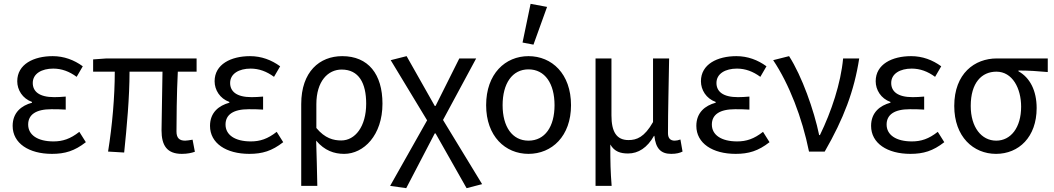

<svg xmlns="http://www.w3.org/2000/svg" viewBox="-20 -791 5500 1002"><path d="M251 12C319 12 369 -3 428 -49L394 -103C347 -66 307 -53 259 -53C176 -53 127 -87 127 -141C127 -193 168 -221 248 -221C272 -221 295 -221 323 -219V-287C299 -285 282 -284 263 -284C184 -284 151 -314 151 -358C151 -407 198 -433 258 -433C302 -433 342 -418 380 -390L412 -445C367 -478 314 -498 255 -498C156 -498 70 -456 70 -367C70 -322 97 -277 147 -259V-255C92 -240 46 -204 46 -134C46 -43 131 12 251 12Z M929 12C958 12 980 7 997 1L985 -62C967 -59 955 -57 946 -57C916 -57 901 -71 901 -105C901 -151 902 -307 908 -417H1006V-486H536L466 -481V-417H579C579 -287 566 -137 544 0L628 5C642 -131 656 -282 656 -417H828C827 -311 823 -160 823 -111C823 -31 852 12 929 12Z M1281 12C1349 12 1399 -3 1458 -49L1424 -103C1377 -66 1337 -53 1289 -53C1206 -53 1157 -87 1157 -141C1157 -193 1198 -221 1278 -221C1302 -221 1325 -221 1353 -219V-287C1329 -285 1312 -284 1293 -284C1214 -284 1181 -314 1181 -358C1181 -407 1228 -433 1288 -433C1332 -433 1372 -418 1410 -390L1442 -445C1397 -478 1344 -498 1285 -498C1186 -498 1100 -456 1100 -367C1100 -322 1127 -277 1177 -259V-255C1122 -240 1076 -204 1076 -134C1076 -43 1161 12 1281 12Z M1552 179H1636C1634 93 1633 30 1630 -57C1674 -5 1724 12 1776 12C1878 12 1976 -85 1976 -250C1976 -404 1902 -498 1766 -498C1648 -498 1552 -417 1552 -248ZM1761 -58C1720 -58 1676 -69 1631 -123V-247C1631 -368 1692 -428 1763 -428C1853 -428 1891 -357 1891 -250C1891 -130 1833 -58 1761 -58Z M2100 191 2249 -95H2253L2415 191L2496 170L2292 -165L2465 -486H2377L2253 -238H2249L2102 -498L2019 -477L2209 -163L2016 179Z M2738 12C2860 12 2960 -80 2960 -242C2960 -406 2860 -498 2738 -498C2617 -498 2517 -406 2517 -242C2517 -80 2617 12 2738 12ZM2738 -57C2653 -57 2603 -130 2603 -242C2603 -355 2653 -429 2738 -429C2824 -429 2874 -355 2874 -242C2874 -130 2824 -57 2738 -57ZM2764 -558 2835 -755 2749 -771 2707 -569Z M3088 179H3172C3166 102 3165 59 3165 -37C3187 1 3219 10 3258 10C3311 10 3358 -20 3393 -82H3395C3402 -17 3428 12 3483 12C3510 12 3528 7 3542 0L3531 -63C3520 -59 3510 -57 3501 -57C3480 -57 3466 -68 3466 -96C3466 -212 3470 -355 3472 -486H3388V-154C3343 -75 3303 -60 3260 -60C3197 -60 3171 -104 3171 -189V-486H3088Z M3819 12C3887 12 3937 -3 3996 -49L3962 -103C3915 -66 3875 -53 3827 -53C3744 -53 3695 -87 3695 -141C3695 -193 3736 -221 3816 -221C3840 -221 3863 -221 3891 -219V-287C3867 -285 3850 -284 3831 -284C3752 -284 3719 -314 3719 -358C3719 -407 3766 -433 3826 -433C3870 -433 3910 -418 3948 -390L3980 -445C3935 -478 3882 -498 3823 -498C3724 -498 3638 -456 3638 -367C3638 -322 3665 -277 3715 -259V-255C3660 -240 3614 -204 3614 -134C3614 -43 3699 12 3819 12Z M4202 0H4284C4383 -172 4438 -317 4464 -486H4380C4368 -356 4319 -209 4259 -86H4255C4228 -216 4165 -394 4098 -498L4015 -477C4098 -353 4166 -178 4202 0Z M4731 12C4799 12 4849 -3 4908 -49L4874 -103C4827 -66 4787 -53 4739 -53C4656 -53 4607 -87 4607 -141C4607 -193 4648 -221 4728 -221C4752 -221 4775 -221 4803 -219V-287C4779 -285 4762 -284 4743 -284C4664 -284 4631 -314 4631 -358C4631 -407 4678 -433 4738 -433C4782 -433 4822 -418 4860 -390L4892 -445C4847 -478 4794 -498 4735 -498C4636 -498 4550 -456 4550 -367C4550 -322 4577 -277 4627 -259V-255C4572 -240 4526 -204 4526 -134C4526 -43 4611 12 4731 12Z M5178 12C5297 12 5390 -76 5390 -227C5390 -318 5355 -386 5295 -419V-423C5349 -423 5393 -420 5448 -415V-486H5182C5067 -486 4960 -408 4960 -238C4960 -77 5060 12 5178 12ZM5179 -57C5102 -57 5046 -127 5046 -238C5046 -359 5103 -417 5180 -417C5263 -417 5309 -331 5309 -234C5309 -125 5255 -57 5179 -57Z"/></svg>

Font: DAIFUKU Sans
Style: Regular
Weight: 400
Designer: Original font ‘Source Han Sans JP’ : Paul D. Hunt
Foundry: Daifuku
Version: Version 1.000